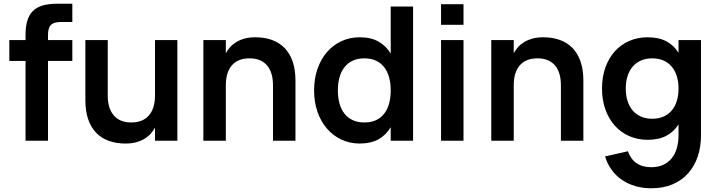

<svg xmlns="http://www.w3.org/2000/svg" viewBox="-20 -755 3850 1030"><path d="M30 -428V-540H117V-567.5Q117 -612 126.5 -643.8Q136 -675.5 156.2 -695.8Q176.5 -716 208.5 -725.5Q240.5 -735 285 -735H368V-637H307.5Q288 -637 274.8 -633.2Q261.5 -629.5 253.2 -621.2Q245 -613 241.2 -599.2Q237.5 -585.5 237.5 -566V-540H368V-428H237.5V0H117V-428Z M558 -243Q558 -173.5 590.5 -135.8Q623 -98 684.5 -98Q745.5 -98 778.5 -135.5Q811.5 -173 811.5 -243V-540H931.5V0H811.5V-70.5Q801.5 -52 787.2 -36.5Q773 -21 753.5 -9.5Q734 2 709 8.5Q684 15 652.5 15Q604.5 15 564.8 1Q525 -13 497 -41.5Q469 -70 453.5 -113.8Q438 -157.5 438 -217.5V-540H558Z M1444.5 -297.5Q1444.5 -367 1412.2 -404.5Q1380 -442 1318.5 -442Q1257 -442 1224.2 -404.8Q1191.5 -367.5 1191.5 -297.5V0H1071V-540H1191.5V-469.5Q1201.5 -488 1215.8 -503.5Q1230 -519 1249.5 -530.5Q1269 -542 1293.8 -548.5Q1318.5 -555 1350 -555Q1398.5 -555 1438 -541Q1477.5 -527 1505.8 -498.5Q1534 -470 1549.5 -426.2Q1565 -382.5 1565 -322.5V0H1444.5Z M2196 -720V0H2076V-72.5Q2051.5 -31 2010.8 -8Q1970 15 1909.5 15Q1856.5 15 1811.8 -6Q1767 -27 1734.2 -64.8Q1701.5 -102.5 1683.2 -155Q1665 -207.5 1665 -270Q1665 -333 1683.2 -385.5Q1701.5 -438 1734.2 -475.8Q1767 -513.5 1811.8 -534.2Q1856.5 -555 1909.5 -555Q1970.5 -555 2011 -531.8Q2051.5 -508.5 2076 -467.5V-720ZM1934.5 -442Q1899 -442 1872.2 -429.5Q1845.5 -417 1827.8 -394.2Q1810 -371.5 1801.2 -339.8Q1792.5 -308 1792.5 -270Q1792.5 -231 1801.5 -199.2Q1810.5 -167.5 1828.2 -145Q1846 -122.5 1872.8 -110.2Q1899.5 -98 1934.5 -98Q1971 -98 1997.5 -110.5Q2024 -123 2041.5 -145.8Q2059 -168.5 2067.5 -200.2Q2076 -232 2076 -270Q2076 -309.5 2067 -341.2Q2058 -373 2040.2 -395.5Q2022.5 -418 1996 -430Q1969.5 -442 1934.5 -442Z M2346 -622V-732.5H2466.5V-622ZM2346 0V-540H2466.5V0Z M2989 -297.5Q2989 -367 2956.8 -404.5Q2924.5 -442 2863 -442Q2801.5 -442 2768.8 -404.8Q2736 -367.5 2736 -297.5V0H2615.5V-540H2736V-469.5Q2746 -488 2760.2 -503.5Q2774.5 -519 2794 -530.5Q2813.5 -542 2838.2 -548.5Q2863 -555 2894.5 -555Q2943 -555 2982.5 -541Q3022 -527 3050.2 -498.5Q3078.5 -470 3094 -426.2Q3109.5 -382.5 3109.5 -322.5V0H2989Z M3454 -555Q3514.5 -555 3555 -533.2Q3595.5 -511.5 3620 -472V-540H3740.5V-28.5Q3740.5 33 3723 84.8Q3705.5 136.5 3671.8 174.5Q3638 212.5 3588.2 233.8Q3538.5 255 3474.5 255Q3429.5 255 3389.8 243.8Q3350 232.5 3317.8 210.8Q3285.5 189 3262 157.2Q3238.5 125.5 3226 84L3348.5 56.5Q3363 98.5 3394.5 120.2Q3426 142 3474.5 142Q3510 142 3537.2 129.5Q3564.5 117 3583 94.5Q3601.5 72 3610.8 40.2Q3620 8.5 3620 -30V-88Q3595.5 -48.5 3555 -26.8Q3514.5 -5 3454 -5Q3401.5 -5 3356.5 -24.5Q3311.5 -44 3279 -80Q3246.5 -116 3228 -166.8Q3209.5 -217.5 3209.5 -280Q3209.5 -343 3228 -394Q3246.5 -445 3279.2 -480.8Q3312 -516.5 3356.8 -535.8Q3401.5 -555 3454 -555ZM3479 -118Q3513 -118 3539.2 -129.5Q3565.5 -141 3583.5 -162.2Q3601.5 -183.5 3610.8 -213.5Q3620 -243.5 3620 -280Q3620 -318 3610.2 -348Q3600.5 -378 3582.2 -399Q3564 -420 3537.8 -431Q3511.5 -442 3479 -442Q3445.5 -442 3419 -430.5Q3392.5 -419 3374.2 -397.8Q3356 -376.5 3346.5 -346.5Q3337 -316.5 3337 -280Q3337 -242.5 3346.8 -212.5Q3356.5 -182.5 3374.8 -161.5Q3393 -140.5 3419.5 -129.2Q3446 -118 3479 -118Z"/></svg>

Font: Vela Sans Bd
Style: Bold
Weight: 700
Designer: Principal design: Mikhail Sharanda - project Manrope.
Design modification: Ravid Balaliev
Foundry: Mikhail Sharanda
Version: Version 1.001